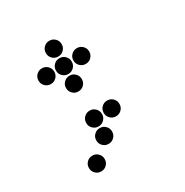

<svg xmlns="http://www.w3.org/2000/svg" viewBox="-160 -726 919 952"><g transform="rotate(-30 300.0 -250.0)"><path d="M249 -595Q231 -595 218 -582Q205 -569 205 -551V-549Q205 -531 218 -518Q231 -505 249 -505H251Q269 -505 282 -518Q295 -531 295 -549V-551Q295 -569 282 -582Q269 -595 251 -595ZM149 -495Q131 -495 118 -482Q105 -469 105 -451V-449Q105 -431 118 -418Q131 -405 149 -405H151Q169 -405 182 -418Q195 -431 195 -449V-451Q195 -469 182 -482Q169 -495 151 -495ZM249 -495Q231 -495 218 -482Q205 -469 205 -451V-449Q205 -431 218 -418Q231 -405 249 -405H251Q269 -405 282 -418Q295 -431 295 -449V-451Q295 -469 282 -482Q269 -495 251 -495ZM349 -495Q331 -495 318 -482Q305 -469 305 -451V-449Q305 -431 318 -418Q331 -405 349 -405H351Q369 -405 382 -418Q395 -431 395 -449V-451Q395 -469 382 -482Q369 -495 351 -495ZM249 -395Q231 -395 218 -382Q205 -369 205 -351V-349Q205 -331 218 -318Q231 -305 249 -305H251Q269 -305 282 -318Q295 -331 295 -349V-351Q295 -369 282 -382Q269 -395 251 -395ZM249 -195Q231 -195 218 -182Q205 -169 205 -151V-149Q205 -131 218 -118Q231 -105 249 -105H251Q269 -105 282 -118Q295 -131 295 -149V-151Q295 -169 282 -182Q269 -195 251 -195ZM349 -195Q331 -195 318 -182Q305 -169 305 -151V-149Q305 -131 318 -118Q331 -105 349 -105H351Q369 -105 382 -118Q395 -131 395 -149V-151Q395 -169 382 -182Q369 -195 351 -195ZM249 -95Q231 -95 218 -82Q205 -69 205 -51V-49Q205 -31 218 -18Q231 -5 249 -5H251Q269 -5 282 -18Q295 -31 295 -49V-51Q295 -69 282 -82Q269 -95 251 -95ZM149 5Q131 5 118 18Q105 31 105 49V51Q105 69 118 82Q131 95 149 95H151Q169 95 182 82Q195 69 195 51V49Q195 31 182 18Q169 5 151 5Z"/></g></svg>

Font: Doto Rounded Black
Style: Regular
Weight: 900
Monospace: yes
Version: Version 1.000